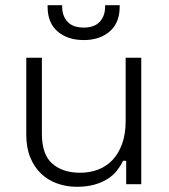

<svg xmlns="http://www.w3.org/2000/svg" viewBox="-20 -708 651 738"><path d="M275 10Q236 10 200.5 -2.5Q165 -15 138.5 -40Q112 -65 96.5 -102.5Q81 -140 81 -190V-486H141V-194Q141 -114 181 -79Q221 -44 288 -44Q326 -44 358 -56.5Q390 -69 413 -93.5Q436 -118 449.5 -155.5Q463 -193 463 -243V-486H523V0H465V-90H453Q444 -71 429.5 -52.5Q415 -34 394 -20.5Q373 -7 343.5 1.5Q314 10 275 10ZM302 -554Q240 -554 201.5 -587Q163 -620 163 -682V-688H219V-682Q219 -647 239.5 -624.5Q260 -602 302 -602Q343 -602 363.5 -624.5Q384 -647 384 -682V-688H440V-682Q440 -620 401.5 -587Q363 -554 302 -554Z"/></svg>

Font: Space Grotesk Light
Style: Regular
Weight: 300
Designer: Florian Karsten
Foundry: Florian Karsten
Version: Version 2.000